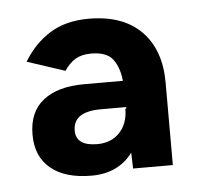

<svg xmlns="http://www.w3.org/2000/svg" viewBox="-35 -743 404 385"><g transform="rotate(-5 167.5 -550.0)"><path d="M135 -393Q82 -393 53 -417Q24 -441 24 -485Q24 -531 53.5 -554Q83 -577 135 -577H214Q211 -605 198.5 -621Q186 -637 155 -637Q136 -637 123.5 -629.5Q111 -622 101 -607L25 -632Q46 -667 78 -687Q110 -707 156 -707Q225 -707 262 -669.5Q299 -632 299 -566V-400H219L218 -432Q189 -393 135 -393ZM152 -455Q180 -455 197 -473Q214 -491 214 -521H216V-524H165Q109 -524 109 -486Q109 -455 152 -455Z"/></g></svg>

Font: Figtree SemiBold
Style: Regular
Weight: 600
Designer: Erik Kennedy
Foundry: Erik Kennedy
Version: Version 2.001; ttfautohint (v1.8.4.7-5d5b);gftools[0.9.27]